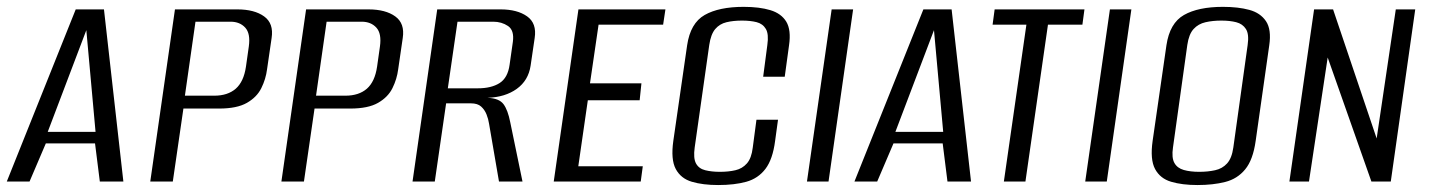

<svg xmlns="http://www.w3.org/2000/svg" viewBox="-43 -522 4116 552"><path d="M-23.5 0 174.7 -495H255.9L311.7 0H244L230.2 -109.8H88.8L41.9 0ZM94.2 -142.8H231.7L205.2 -435.3Z M389 0 460 -495H639.3Q688.5 -495 716.4 -474.8Q744.3 -454.7 737.9 -412.8L724.8 -322.9Q721.2 -294.6 708.3 -268.6Q695.5 -242.7 666.9 -226.3Q638.3 -209.9 586.9 -209.9H484.3L453.8 0ZM488.6 -246.9H573Q611.7 -246.9 634.8 -267Q657.8 -287.2 664.1 -330.3L672.3 -388.1Q677.6 -425.6 662 -442.6Q646.4 -459.6 619.9 -459.6H519Z M766 0 837 -495H1016.3Q1065.5 -495 1093.4 -474.8Q1121.3 -454.7 1114.9 -412.8L1101.8 -322.9Q1098.2 -294.6 1085.3 -268.6Q1072.5 -242.7 1043.9 -226.3Q1015.3 -209.9 963.9 -209.9H861.3L830.8 0ZM865.6 -246.9H950Q988.7 -246.9 1011.8 -267Q1034.8 -287.2 1041.1 -330.3L1049.3 -388.1Q1054.6 -425.6 1039 -442.6Q1023.4 -459.6 996.9 -459.6H896Z M1143 0 1214 -495H1396.3Q1444.2 -495 1472.4 -475Q1500.7 -455 1494.2 -412.8L1482.5 -333.2Q1476.1 -290.6 1442.8 -266.6Q1409.6 -242.6 1358.7 -240.8L1359.4 -240.7Q1392 -239.4 1404.6 -222.5Q1417.1 -205.7 1424 -170.3L1459.2 0H1391.6L1363.1 -166Q1361 -180 1355.7 -193.2Q1350.4 -206.5 1340.2 -215.7Q1330.1 -224.9 1310.7 -224.9H1239.6L1207 0ZM1244.5 -268.1H1330.7Q1369.5 -268.1 1393.2 -283.1Q1417 -298.2 1422.1 -336L1431.5 -401.9Q1435.9 -434.8 1417.6 -447.2Q1399.2 -459.6 1375.1 -459.6H1272.3Z M1549 0 1620 -495H1870.1L1863.5 -451.1H1677.9L1653.2 -282.4H1801.1L1796 -233.7H1647L1619.6 -44H1805L1799.1 0Z M2021.7 10Q1977.7 10 1946.1 0.6Q1914.5 -8.7 1899.8 -36.1Q1885.2 -63.4 1892.8 -117L1932.5 -391.8Q1941.9 -455.5 1982.9 -478.9Q2024 -502.3 2095.1 -502.3Q2140.5 -502.3 2171.8 -492.8Q2203.2 -483.3 2217.6 -459.6Q2231.9 -435.8 2225.5 -391.8L2213.1 -301.3H2151.1L2163.1 -392.7Q2167.6 -423.8 2158.9 -438.7Q2150.1 -453.7 2132.2 -458.3Q2114.2 -462.8 2090.3 -462.8Q2065.3 -462.8 2045.7 -458.1Q2026 -453.4 2013.3 -438.5Q2000.6 -423.5 1996.1 -392.7L1954.2 -97.8Q1949.9 -67.1 1958 -52.1Q1966.2 -37.1 1984.5 -32.6Q2002.8 -28 2026.7 -28Q2051.7 -28 2071.3 -32.6Q2091 -37.1 2104.3 -52.1Q2117.6 -67.1 2121.2 -97.8L2131.8 -177.8H2193.8L2185.5 -117.3Q2178.7 -64.1 2157.7 -36.5Q2136.7 -8.9 2102.6 0.6Q2068.6 10 2021.7 10Z M2277 0 2348 -495H2409.7L2339 0Z M2413.5 0 2611.7 -495H2692.9L2748.7 0H2681L2667.2 -109.8H2525.8L2478.9 0ZM2531.2 -142.8H2668.7L2642.2 -435.3Z M2843.1 0 2907.9 -451.1H2810.7L2816.6 -495H3074.8L3068.9 -451.1H2969.9L2905.1 0Z M3077 0 3148 -495H3209.7L3139 0Z M3399.7 10Q3355.7 10 3324.1 0.6Q3292.5 -8.7 3277.8 -36.1Q3263.2 -63.4 3270.8 -117L3310.5 -391.8Q3319.9 -455.5 3360.9 -478.9Q3402 -502.3 3473.1 -502.3Q3516.9 -502.3 3548.8 -493.6Q3580.6 -485 3596.7 -461.1Q3612.8 -437.1 3606.1 -391.8L3567.1 -117.3Q3559.5 -62.4 3536.9 -35.1Q3514.4 -7.7 3479.5 1.1Q3444.6 10 3399.7 10ZM3404.7 -28Q3429.7 -28 3450.4 -32.6Q3471.2 -37.1 3484.8 -52.1Q3498.5 -67.1 3502.8 -97.8L3544 -392.7Q3548.5 -423.8 3539 -438.6Q3529.5 -453.4 3511.2 -458.1Q3492.9 -462.8 3468.3 -462.8Q3443.6 -462.8 3422.9 -458.1Q3402.1 -453.4 3388.6 -438.6Q3375 -423.8 3370.5 -392.7L3329.3 -97.8Q3325 -68.5 3333.4 -53.5Q3341.7 -38.6 3360.4 -33.3Q3379.1 -28 3404.7 -28Z M3664 0 3735 -495H3789.6L3914.9 -123.9L3969.9 -495H4025.8L3955.5 0H3899.8L3774.1 -356.7L3720.3 0Z"/></svg>

Font: Alumni Sans SC Thin
Style: Italic
Weight: 100
Italic angle: -8°
Designer: Robert E. Leuschke
Foundry: Robert E. Leuschke
Version: Version 1.016